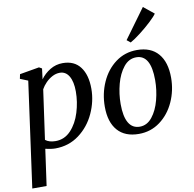

<svg xmlns="http://www.w3.org/2000/svg" viewBox="-110 -956 1336 1321"><g transform="rotate(-10 558.0 -295.0)"><path d="M8.5 254 110 -482 55.5 -504 62 -535.5 198.5 -559 218 -548 208.5 -473.5Q235 -510.5 275.2 -535Q315.5 -559.5 363.5 -559.5Q444.5 -559.5 486.2 -504Q528 -448.5 528 -352Q528 -264.5 489.5 -180.8Q451 -97 379.2 -43.5Q307.5 10 213 10Q186 10 144 0.5L108.5 254ZM152.5 -60.5Q178.5 -39.5 224 -39.5Q286.5 -39.5 330.8 -86.8Q375 -134 397.2 -206.2Q419.5 -278.5 419.5 -352Q419.5 -420 396.8 -458.8Q374 -497.5 332.5 -497.5Q305.5 -497.5 280 -484Q254.5 -470.5 234 -449.5Q213.5 -428.5 201 -405.5Z M1081.5 -331.5Q1081.5 -242.5 1045.8 -163.5Q1010 -84.5 945.2 -36.5Q880.5 11.5 797 11.5Q700 11.5 648.8 -47Q597.5 -105.5 597.5 -213.5Q597.5 -304.5 633 -384Q668.5 -463.5 733.2 -511.5Q798 -559.5 882 -559.5Q979 -559.5 1030.2 -500.2Q1081.5 -441 1081.5 -331.5ZM708 -212.5Q708 -125.5 734 -81Q760 -36.5 811.5 -36.5Q862.5 -36.5 898.5 -81.8Q934.5 -127 952.5 -195.8Q970.5 -264.5 970.5 -334.5Q970.5 -511 869 -511Q817 -511 780.8 -465.8Q744.5 -420.5 726.2 -351.8Q708 -283 708 -212.5ZM824.5 -638.5 974.5 -844 1047.5 -785Q1036.5 -767.5 1000.2 -733.5Q964 -699.5 921.2 -666.5Q878.5 -633.5 850 -618Z"/></g></svg>

Font: Merriweather Text
Style: Italic
Weight: 400
Italic angle: -7.8°
Designer: Eben Sorkin
Foundry: Eben Sorkin
Version: Version 2.100